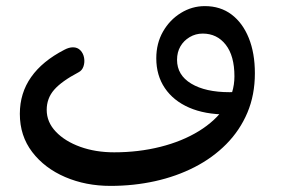

<svg xmlns="http://www.w3.org/2000/svg" viewBox="-20 -604 923 629"><path d="M342 5Q261 5 193.5 -24Q126 -53 85.5 -106Q45 -159 45 -231Q45 -299 82 -351.5Q119 -404 191 -441Q206 -449 219 -449Q234 -449 243.5 -439Q253 -429 255.5 -414.5Q258 -400 253.5 -386.5Q249 -373 237 -367Q182 -338 157.5 -310Q133 -282 133 -244Q133 -204 163 -172.5Q193 -141 243 -123Q293 -105 354 -105Q434 -105 505.5 -123Q577 -141 631.5 -174.5Q686 -208 717 -253.5Q748 -299 748 -354Q748 -421 719.5 -457.5Q691 -494 644 -494Q621 -494 601.5 -482.5Q582 -471 571 -452Q560 -433 560 -408Q560 -358 606.5 -330Q653 -302 732 -302Q746 -302 760.5 -303Q775 -304 790 -306L773 -231Q761 -230 748 -229.5Q735 -229 723 -229Q651 -229 599.5 -251.5Q548 -274 520 -315.5Q492 -357 492 -413Q492 -462 514 -500.5Q536 -539 572.5 -561.5Q609 -584 651 -584Q702 -584 738.5 -556.5Q775 -529 795 -479.5Q815 -430 815 -364Q815 -293 790.5 -235Q766 -177 721.5 -132Q677 -87 617.5 -56.5Q558 -26 488 -10.5Q418 5 342 5Z"/></svg>

Font: Playpen Sans Arabic
Style: Regular
Weight: 400
Designer: Azza Alameddine, Laura Meseguer, Veronika Burian, José Scaglione
Foundry: TypeTogether
Version: Version 2.000